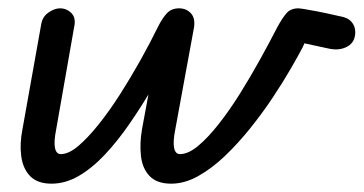

<svg xmlns="http://www.w3.org/2000/svg" viewBox="-20 -436 873 461"><path d="M104 5Q70 5 52.5 -13Q35 -31 31 -61Q27 -91 34 -126L79 -378Q82 -396 96.5 -406Q111 -416 124 -416Q140 -416 151.5 -404.5Q163 -393 158 -371L115 -126Q109 -96 112 -81Q115 -66 126 -66Q145 -66 168 -85.5Q191 -105 217 -137.5Q243 -170 268.5 -210Q294 -250 317.5 -292Q341 -334 359 -371Q370 -393 381 -404.5Q392 -416 410 -416Q427 -416 438 -404.5Q449 -393 446 -371L401 -126Q395 -96 398 -81Q401 -66 412 -66Q432 -66 455.5 -85.5Q479 -105 505 -138Q531 -171 556 -211Q581 -251 604 -292.5Q627 -334 646 -371Q658 -393 668 -404.5Q678 -416 697 -416Q699 -416 709 -414.5Q719 -413 740 -409Q761 -405 796 -397Q815 -394 824 -383.5Q833 -373 833 -359Q833 -335 814.5 -324.5Q796 -314 771 -319L711 -332L707 -323Q696 -302 677.5 -270Q659 -238 634 -200.5Q609 -163 580 -127Q551 -91 519.5 -61Q488 -31 455.5 -13Q423 5 391 5Q357 5 339.5 -13Q322 -31 318.5 -61Q315 -91 321 -126L341 -234L350 -232Q322 -184 292.5 -141Q263 -98 232 -65Q201 -32 169 -13.5Q137 5 104 5Z"/></svg>

Font: Edu VIC WA NT Beginner Medium
Style: Regular
Weight: 500
Designer: Tina and Corey Anderson
Foundry: Google for Education
Version: Version 1.003